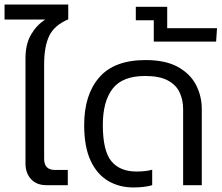

<svg xmlns="http://www.w3.org/2000/svg" viewBox="-25 -814 977 844"><path d="M179 0Q136 0 111.5 -26.5Q87 -53 87 -96V-557Q87 -620 111.5 -662Q136 -704 174 -728H-5V-794H275V-729Q214 -703 191.5 -656.5Q169 -610 169 -530V-116Q169 -67 216 -67H273V0Z M561 10Q499 10 450 -19Q401 -48 373 -108.5Q345 -169 345 -265Q345 -397 411 -473.5Q477 -550 615 -550Q703 -550 757.5 -519.5Q812 -489 837 -440Q862 -391 862 -335V0H780V-334Q780 -376 764 -409Q748 -442 711.5 -461Q675 -480 613 -480Q513 -480 470 -424Q427 -368 427 -265Q427 -151 464.5 -105.5Q502 -60 575 -60Q594 -60 612.5 -62Q631 -64 644 -68V0Q611 10 561 10Z M651 -631V-725H572V-784H710V-690H929L925 -631Z"/></svg>

Font: Kanit Light
Style: Regular
Weight: 300
Designer: Katatrad Team
Foundry: CadsonDemak
Version: Version 2.000; ttfautohint (v1.8.3)